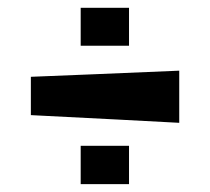

<svg xmlns="http://www.w3.org/2000/svg" viewBox="-20 -512 535 489"><path d="M185.5 -492.2C185.5 -449.2 185.5 -417 185.5 -395.5C240.2 -395.5 281.2 -395.5 308.6 -395.5C308.6 -438.5 308.6 -470.7 308.6 -492.2ZM58.6 -218.8C226.6 -210 352.5 -204.1 436.5 -199.2C436.5 -257.8 436.5 -301.8 436.5 -332C268.6 -325.2 142.6 -319.3 58.6 -316.4C58.6 -273.4 58.6 -241.2 58.6 -218.8ZM185.5 -140.6C185.5 -97.7 185.5 -65.4 185.5 -43C240.2 -43 281.2 -43 308.6 -43C308.6 -86.9 308.6 -119.1 308.6 -140.6Z"/></svg>

Font: DropForged
Style: Regular
Weight: 400
Designer: Antoine
Version: Version 1.0